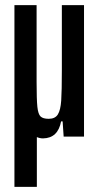

<svg xmlns="http://www.w3.org/2000/svg" viewBox="-20 -530 383 745"><path d="M306 -510V0H227L223 -59H217Q205 6 147 7Q135 7 123 2V195H36V-510H122V-212Q122 -144 125 -115.5Q128 -87 137.5 -78Q147 -69 169 -69Q194 -69 204.5 -86Q215 -103 217.5 -139.5Q220 -176 220 -259V-510Z"/></svg>

Font: Saira Ultra Condensed SemiBold
Style: Regular
Weight: 600
Width: 1
Designer: Hector Gatti with collaboration of the Omnibus-Type team
Foundry: Omnibus-Type
Version: Version 1.001; ttfautohint (v1.8)